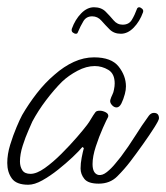

<svg xmlns="http://www.w3.org/2000/svg" viewBox="-22 -505 458 529"><path d="M56 4Q23 4 10.5 -13.5Q-2 -31 -2 -56Q-2 -80 6 -106Q14 -132 23.5 -154.5Q33 -177 39 -188Q57 -219 79.5 -248Q102 -277 128 -299Q154 -322 181.5 -334.5Q209 -347 237 -347Q285 -347 305 -321.5Q325 -296 325 -267Q325 -257 322 -246Q318 -231 312.5 -220Q307 -209 299 -209Q292 -209 286 -216Q280 -223 282 -230Q284 -237 287.5 -244Q291 -251 292 -258Q293 -263 293.5 -267Q294 -271 294 -275Q294 -302 276.5 -312.5Q259 -323 239 -323Q216 -323 191.5 -310Q167 -297 149 -280Q127 -258 105 -229Q83 -200 67 -170Q65 -165 56.5 -146Q48 -127 40.5 -103.5Q33 -80 33 -60Q33 -46 39.5 -36Q46 -26 62 -26Q79 -26 101.5 -42Q124 -58 147.5 -81.5Q171 -105 190 -127Q209 -149 218 -161Q224 -169 229.5 -178.5Q235 -188 241 -196Q244 -200 253 -200Q261 -200 269.5 -195.5Q278 -191 276 -183Q272 -176 261.5 -152.5Q251 -129 242 -101.5Q233 -74 233 -53Q233 -27 249 -23Q260 -21 272.5 -31Q285 -41 295.5 -54Q306 -67 311 -73Q332 -101 350.5 -130.5Q369 -160 388 -186Q394 -194 402 -194Q416 -194 416 -179Q416 -174 403 -153.5Q390 -133 371.5 -107Q353 -81 337 -60Q321 -39 301 -19Q281 1 250 1Q221 1 210.5 -12Q200 -25 200 -41Q200 -55 203 -70.5Q206 -86 209 -97L205 -100Q196 -89 178 -72Q160 -55 138 -37.5Q116 -20 94.5 -8Q73 4 56 4ZM311 -412Q292 -412 280 -424Q268 -436 257.5 -448Q247 -460 232 -460Q216 -460 208 -447Q200 -434 192 -415Q191 -412 187 -412Q183 -412 178.5 -415.5Q174 -419 176 -426Q185 -451 201.5 -468Q218 -485 237 -485Q257 -485 269 -473Q281 -461 291 -449Q301 -437 316 -437Q333 -437 341 -450Q349 -463 356 -482Q358 -485 361 -485Q365 -485 369.5 -481Q374 -477 372 -471Q363 -446 346.5 -429Q330 -412 311 -412Z"/></svg>

Font: Ms Madi
Style: Regular
Weight: 400
Designer: Robert E. Leuschke
Foundry: Robert E. Leuschke
Version: Version 1.010; ttfautohint (v1.8.3)